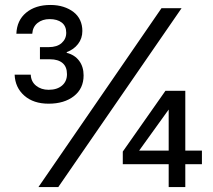

<svg xmlns="http://www.w3.org/2000/svg" viewBox="-20 -754 859 774"><path d="M176 -336Q115 -336 78 -368.5Q41 -401 39 -453H104Q105 -425 125.5 -408.5Q146 -392 176 -392Q210 -392 230 -409Q250 -426 250 -455Q250 -485 232 -500Q214 -515 182 -515H141V-564H176Q210 -564 228.5 -580.5Q247 -597 247 -622Q247 -649 229 -663Q211 -677 180 -677Q151 -677 131.5 -661.5Q112 -646 110 -618H46Q48 -672 85.5 -703Q123 -734 183 -734Q212 -734 235.5 -726.5Q259 -719 276.5 -705.5Q294 -692 303 -672.5Q312 -653 312 -629Q312 -599 294.5 -576.5Q277 -554 249 -544V-541Q281 -533 299 -509Q317 -485 317 -450Q317 -397 278 -366.5Q239 -336 176 -336ZM135 0 631 -721H712L215 0ZM660 0V-359L687 -350L541 -147H794V-92H475V-143L647 -388H727V0Z"/></svg>

Font: Mona Sans ExtraLight Medium
Style: Regular
Weight: 500
Version: Version 2.000